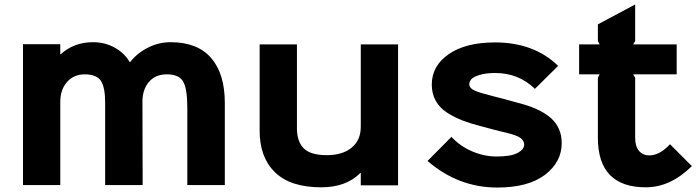

<svg xmlns="http://www.w3.org/2000/svg" viewBox="-20 -829 3128 860"><path d="M987 -368V0H819V-347Q819 -431 800.5 -463.5Q782 -496 727 -496Q676 -496 647 -462Q618 -428 618 -373L619 0H451V-369Q451 -439 431.5 -467.5Q412 -496 359 -496Q311 -496 280.5 -462Q250 -428 250 -372V0H83V-631H250V-586H252Q311 -640 397 -640Q450 -640 494 -615.5Q538 -591 561 -551H563Q594 -591 642.5 -615.5Q691 -640 744 -640Q865 -640 926 -569Q987 -498 987 -368Z M1763 -630V1H1596V-54H1594Q1530 10 1419 10Q1280 10 1211 -58Q1142 -126 1143 -246V-630H1310V-255Q1310 -195 1340.5 -164.5Q1371 -134 1444 -134Q1514 -134 1555 -167.5Q1596 -201 1596 -262V-630Z M2496 -188Q2496 -103 2421 -46Q2346 11 2207 11Q2033 11 1895 -108L2002 -216Q2041 -174 2095 -151Q2149 -128 2204 -128Q2269 -128 2298.5 -144Q2328 -160 2328 -181Q2328 -198 2312 -210.5Q2296 -223 2246 -235Q2239 -236 2189.5 -249Q2140 -262 2133 -264Q2087 -276 2052.5 -289Q2018 -302 1984 -323.5Q1950 -345 1932 -377Q1914 -409 1914 -450Q1914 -534 1990 -586.5Q2066 -639 2197 -639Q2372 -639 2480 -534L2376 -431Q2303 -502 2198 -502Q2155 -502 2127 -493Q2099 -484 2090.5 -473.5Q2082 -463 2082 -452Q2082 -434 2105.5 -423.5Q2129 -413 2193 -397Q2227 -389 2294 -370Q2396 -345 2446 -301.5Q2496 -258 2496 -188Z M2981 -183 3079 -85Q2983 10 2873 10Q2658 10 2658 -212V-481L2666 -496H2574V-630H2666L2658 -645V-720L2825 -809V-645L2816 -630H3011V-496H2816L2825 -481V-212Q2825 -174 2842 -153.5Q2859 -133 2888 -133Q2935 -133 2981 -183Z"/></svg>

Font: Sinkin Sans 700 Bold
Style: Bold
Weight: 700
Designer: Keith Bates
Foundry: K-Type
Version: Sinkin Sans (version 1.0)  by Keith Bates   •   © 2014   www